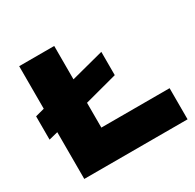

<svg xmlns="http://www.w3.org/2000/svg" viewBox="-161 -928 1126 1106"><g transform="rotate(-30 402.0 -375.0)"><path d="M96 -750V-467L36 -451V-296L96 -311V0H783V-207H329V-372L547 -430V-585L329 -528V-750Z"/></g></svg>

Font: Bounded ExtBd
Style: Regular
Weight: 800
Designer: Vlad Churkin
Version: Version 3.0